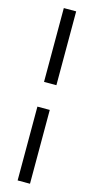

<svg xmlns="http://www.w3.org/2000/svg" viewBox="-142 -771 491 1005"><g transform="rotate(15 103.5 -269.0)"><path d="M137 -336V-736H70V-336ZM137 198V-202H70V198Z"/></g></svg>

Font: Perun Light
Style: Regular
Weight: 300
Foundry: Copyright (c) Stefan Peev, Context Ltd, 2016
Version: Version 1.089